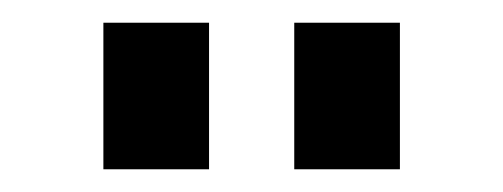

<svg xmlns="http://www.w3.org/2000/svg" viewBox="-20 -774 443 169"><path d="M71 -625H164V-754H71ZM239 -625H332V-754H239Z"/></svg>

Font: Involve Medium
Style: Regular
Weight: 500
Designer: Stefan Peev
Foundry: Context Ltd.
Version: Version 1.001